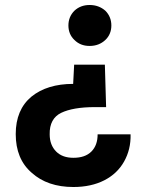

<svg xmlns="http://www.w3.org/2000/svg" viewBox="-20 -586 578 769"><path d="M339 -566C339 -566 339 -566 339 -566C314 -566 294 -558 278 -543C262 -527 254 -507 254 -484C254 -484 254 -484 254 -484C254 -461 262 -441 278 -426C294 -410 314 -402 339 -402C339 -402 339 -402 339 -402C364 -402 385 -410 402 -426C418 -441 426 -461 426 -484C426 -484 426 -484 426 -484C426 -507 418 -527 402 -543C385 -558 364 -566 339 -566ZM274 163C274 163 274 163 274 163C321 163 363 154 398 136C433 118 459 93 477 61C495 29 504 -7 503 -48C503 -48 371 -48 371 -48C371 -48 371 -48 371 -48C371 -19 363 4 346 21C329 38 305 46 274 46C274 46 274 46 274 46C245 46 222 38 205 21C188 4 179 -19 179 -48C179 -48 179 -48 179 -48C178 -90 194 -119 225 -134C256 -149 301 -157 360 -157C360 -157 405 -157 405 -157C405 -157 400 -327 400 -327C400 -327 277 -327 277 -327C277 -327 273 -250 273 -250C273 -250 273 -250 273 -250C204 -250 148 -233 106 -199C64 -164 43 -114 43 -49C43 -49 43 -49 43 -49C43 17 64 69 107 106C149 144 205 163 274 163Z"/></svg>

Font: Girnar Poppins
Style: SemiBold
Weight: 500
Designer: Ninad Kale (Devanagari), Jonny Pinhorn (Latin)
Foundry: Indian Type Foundry
Version: ""